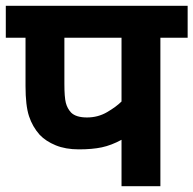

<svg xmlns="http://www.w3.org/2000/svg" viewBox="-20 -642 667 662"><path d="M533 -512V0H399V-160Q364 -141 331 -134Q298 -127 252 -127Q206 -127 172 -141Q138 -155 117 -177Q92 -205 80 -241.5Q68 -278 68 -345V-512H0V-622H627V-512ZM399 -512H202V-353Q202 -307 207 -287.5Q212 -268 225 -254Q242 -237 280 -237Q318 -237 349.5 -255.5Q381 -274 399 -292Z"/></svg>

Font: Noto Sans Devanagari UI
Style: Bold
Weight: 700
Designer: Jelle Bosma - Monotype Design Team
Foundry: Monotype Imaging Inc.
Version: Version 2.004; ttfautohint (v1.8.4.7-5d5b)